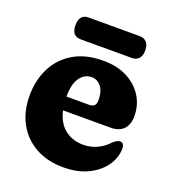

<svg xmlns="http://www.w3.org/2000/svg" viewBox="-116 -684 694 781"><g transform="rotate(20 231.5 -294.0)"><path d="M447 -285Q447 -247.5 427.5 -227.5Q408 -207.5 372.5 -207.5H166Q178 -155.5 210.8 -129.8Q243.5 -104 290.5 -104Q322.5 -104 350.5 -117.2Q378.5 -130.5 397.5 -152Q415.5 -168.5 427.5 -168.5Q446.5 -168.5 446 -141.5Q445 -102 420.2 -67.5Q395.5 -33 351 -11.5Q306.5 10 245.5 10Q176.5 10 125.2 -18.5Q74 -47 45.8 -98.2Q17.5 -149.5 17.5 -217.5Q17.5 -285 44.5 -338.2Q71.5 -391.5 123.8 -422.5Q176 -453.5 252 -453.5Q312 -453.5 355.8 -430.8Q399.5 -408 423.2 -369.8Q447 -331.5 447 -285ZM230 -374.5Q200 -374.5 180 -347.5Q160 -320.5 160 -265.5V-265H259Q287.5 -265 287.5 -294Q287.5 -334 270.8 -354.2Q254 -374.5 230 -374.5ZM95 -550.5Q95 -598 135 -598H356.5Q375 -598 386 -585.8Q397 -573.5 397 -550.5Q397 -527.5 386 -515.5Q375 -503.5 356.5 -503.5H135Q95 -503.5 95 -550.5Z"/></g></svg>

Font: Fraunces 144pt S100
Style: Bold
Weight: 700
Version: Version 1.000; ttfautohint (v1.8.3)